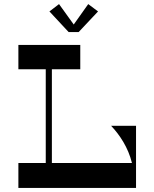

<svg xmlns="http://www.w3.org/2000/svg" viewBox="-20 -920 756 940"><path d="M365 -763 460 -864 412 -900 341 -800 269 -900 222 -864 316 -763ZM524 -304C566 -260 608 -197 626 -122H234V-581H373V-700H70V-581H204V-122H70V0H646V-304Z"/></svg>

Font: Space Cowgirl Medium
Style: Regular
Weight: 600
Designer: Valery Marier
Foundry: Valery Marier
Version: Version 1.000;hotconv 1.0.109;makeotfexe 2.5.65596